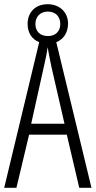

<svg xmlns="http://www.w3.org/2000/svg" viewBox="-20 -891 454 911"><path d="M356 0H414L247 -691C281 -704 302 -735 303 -778C303 -834 262 -871 206 -871C150 -871 111 -835 111 -777C111 -735 132 -704 166 -691L0 0H58L118 -252H297ZM208 -720C168 -720 148 -744 148 -777C148 -811 170 -836 207 -836C244 -836 266 -812 266 -777C266 -742 243 -720 208 -720ZM224 -574 286 -304H128L188 -574C196 -609 202 -637 206 -667C211 -637 217 -609 224 -574Z"/></svg>

Font: Noto Sans Lao ExtraCondensed Light
Style: Regular
Weight: 300
Width: 2
Designer: Monotype Design Team
Foundry: Monotype Imaging Inc.
Version: Version 2.003